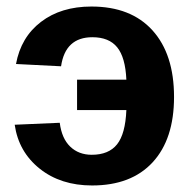

<svg xmlns="http://www.w3.org/2000/svg" viewBox="-20 -558 592 588"><path d="M25 -176 163 -182Q169 -134 195 -109Q221 -84 261 -84Q313 -84 338.5 -116Q364 -148 367 -221H216V-314H367Q364 -382 339 -413Q314 -444 263 -444Q180 -444 167 -355L29 -362Q44 -444 105.5 -491Q167 -538 260 -538Q381 -538 447 -465Q513 -392 513 -261Q513 -132 447.5 -61Q382 10 262 10Q166 10 101.5 -41.5Q37 -93 25 -176Z"/></svg>

Font: Libra Sans
Style: Bold
Weight: 700
Foundry: Context Ltd
Version: Version 1.000